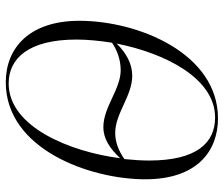

<svg xmlns="http://www.w3.org/2000/svg" viewBox="-75 -689 775 665"><g transform="rotate(90 312.5 -356.5)"><path d="M265 11C497 11 601 -281 601 -472C601 -653 502 -724 390 -724C165 -724 52 -448 52 -244C52 -72 145 11 265 11ZM441 -368C372 -368 313 -427 242 -427C202 -427 164 -407 131 -373C163 -536 249 -714 387 -714C475 -714 536 -650 536 -485C536 -459 534 -430 531 -400C503 -380 472 -368 441 -368ZM269 1C183 1 117 -67 117 -234C117 -270 121 -314 128 -357C153 -374 186 -387 223 -387C289 -387 351 -327 420 -327C462 -327 494 -350 528 -385C506 -213 420 1 269 1Z"/></g></svg>

Font: Noto Serif Display Condensed Light
Style: Italic
Weight: 300
Width: 3
Italic angle: -12°
Designer: Monotype Design Team
Foundry: Monotype Imaging Inc.
Version: Version 2.009